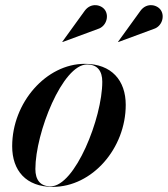

<svg xmlns="http://www.w3.org/2000/svg" viewBox="-20 -719 655 749"><path d="M579.5 -606C611 -615.5 623.5 -654 608 -678.5C594.5 -700.5 553 -711 528 -677L440.5 -556L441.5 -555ZM362 -606C393.5 -615.5 406 -654 390.5 -678.5C377 -700.5 335.5 -711 310.5 -677L223 -556L224 -555ZM186 10C339.5 10 470.5 -140 470.5 -310C470.5 -405 415.5 -470 310.5 -470C161 -470 27.5 -319.5 27.5 -148.5C27.5 -53.5 81.5 10 186 10ZM177.5 8C136.5 8 118 -18 118 -59.5C118 -201 224 -467.5 319.5 -467.5C360.5 -467.5 379 -441.5 379 -400C379 -258.5 272.5 8 177.5 8Z"/></svg>

Font: Bodoni* 96pt Medium
Style: Italic
Weight: 500
Italic angle: -13°
Version: Version 2.3